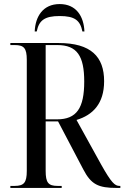

<svg xmlns="http://www.w3.org/2000/svg" viewBox="-20 -926 613 946"><path d="M151 -771H161C172 -825 199 -847 274 -847C348 -847 375 -826 386 -771H396C393 -845 356 -906 274 -906C192 -906 154 -845 151 -771ZM31 0H284V-10H264C218 -10 205 -26 205 -84V-328H266L390 -92C429 -17 464 0 556 0H573V-10H569C546 -10 529 -25 478 -116L357 -335C437 -359 493 -415 493 -526C493 -646 429 -714 269 -714H31V-704H52C98 -704 112 -689 112 -631V-84C112 -26 98 -10 52 -10H31ZM261 -338H205V-704H262C360 -704 395 -650 395 -524C395 -394 358 -338 261 -338Z"/></svg>

Font: Noto Serif Display Condensed
Style: Regular
Weight: 400
Width: 3
Designer: Monotype Design Team
Foundry: Monotype Imaging Inc.
Version: Version 2.009